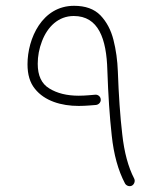

<svg xmlns="http://www.w3.org/2000/svg" viewBox="-20 -623 559 661"><path d="M234.9 -603C125 -603 74.7 -490.2 74.7 -401.9C74.7 -366.2 83 -338.4 100.1 -317.4C133.3 -275.4 190.9 -258.3 251 -258.3C275.9 -258.3 302.7 -261.2 311 -261.7C320.8 -263.2 328.1 -272 326.7 -281.2C326.2 -291 316.4 -298.3 307.1 -296.9C299.8 -296.4 273.9 -293.5 251 -293.5C210.4 -293.5 176.8 -301.8 149.9 -318.4C123 -334.5 109.9 -362.8 109.9 -403.3C109.9 -429.7 114.7 -455.6 124.5 -481C143.6 -531.2 181.2 -567.9 233.9 -567.9C318.8 -567.9 346.7 -490.2 349.6 -380.9C352.5 -296.4 357.4 -221.2 364.7 -156.2C371.6 -91.3 386.7 -36.1 410.2 8.3C414.6 16.6 425.8 20.5 434.1 16.1C442.4 11.7 446.3 0 441.9 -8.3C421.4 -47.9 407.7 -98.6 400.9 -160.6C393.6 -222.7 388.7 -294.9 385.7 -377.4C384.3 -415 379.4 -451.2 370.6 -485.8C361.8 -520.5 346.7 -548.3 325.7 -570.3C304.2 -592.3 273.9 -603 234.9 -603Z"/></svg>

Font: Mikhak ExtraLight
Style: Regular
Weight: 200
Designer: Amin Abedi
Version: Version 3.2